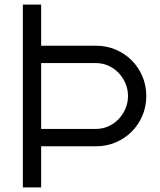

<svg xmlns="http://www.w3.org/2000/svg" viewBox="-20 -820 700 840"><path d="M620 -400Q620 -354 603 -314Q586 -274 556 -244Q526 -214 486 -197Q446 -180 400 -180H160V0H80V-800H160V-620H400Q446 -620 486 -603Q526 -586 556 -556Q586 -526 603 -486Q620 -446 620 -400ZM540 -400Q540 -429 529 -455Q518 -481 499 -501Q480 -521 454.5 -532.5Q429 -544 400 -544H160V-256H400Q429 -256 454.5 -267.5Q480 -279 499 -299Q518 -319 529 -345Q540 -371 540 -400Z"/></svg>

Font: Gauge
Style: Regular
Weight: 400
Designer: Daniel Pimley
Foundry: Daniel Pimley
Version: Version 2.0